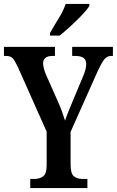

<svg xmlns="http://www.w3.org/2000/svg" viewBox="-21 -951 591 971"><path d="M132 0V-46H152Q179 -46 197 -59Q215 -72 215 -116V-285L68 -615Q54 -644 43.5 -656Q33 -668 10 -668H-1V-714H257V-668H243Q219 -668 208 -657.5Q197 -647 197 -631Q197 -620 201 -604.5Q205 -589 210 -577L270 -442Q283 -413 292 -388.5Q301 -364 308 -341Q315 -363 326.5 -390.5Q338 -418 351 -450L398 -562Q407 -582 411 -599Q415 -616 415 -626Q415 -649 401 -658.5Q387 -668 361 -668H344V-714H550V-668H541Q521 -668 507.5 -652Q494 -636 473 -591L336 -284V-119Q336 -72 353.5 -59Q371 -46 395 -46H421V0ZM232 -784Q252 -820 276 -858.5Q300 -897 311 -931H431V-921Q421 -904 395 -876.5Q369 -849 338 -820.5Q307 -792 281 -771H232Z"/></svg>

Font: Noto Serif Ethiopic ExtraCondensed SemiBold
Style: Regular
Weight: 600
Width: 2
Designer: Monotype Design Team
Foundry: Monotype Imaging Inc.
Version: Version 2.102; ttfautohint (v1.8.4.7-5d5b)